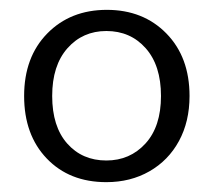

<svg xmlns="http://www.w3.org/2000/svg" viewBox="-20 -717 434 390"><path d="M29 -522Q29 -601 76 -649Q123 -697 197 -697Q271 -697 318 -649Q365 -601 365 -522Q365 -470 343.5 -430.5Q322 -391 283.5 -369Q245 -347 196 -347Q121 -347 75 -395Q29 -443 29 -522ZM307 -522Q307 -584 276 -619Q245 -654 196 -654Q148 -654 117 -619Q86 -584 86 -522Q86 -460 116.5 -425.5Q147 -391 196 -391Q244 -391 275.5 -425.5Q307 -460 307 -522Z"/></svg>

Font: A Bank Premium Light
Style: Regular
Weight: 300
Designer: Ninad Kale (Devanagari), Jonny Pinhorn (Latin), Htun Naung (Myanmar)
Foundry: Indian Type Foundry
Version: 4.004